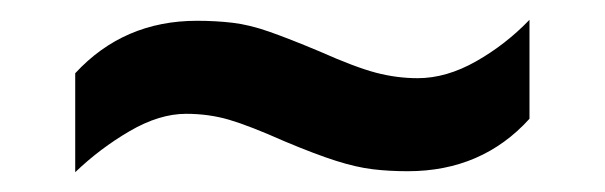

<svg xmlns="http://www.w3.org/2000/svg" viewBox="-20 -420 611 194"><path d="M56 -346Q105 -399 179 -399Q198 -399 215 -397Q232 -395 252 -388Q272 -381 303 -368Q339 -352 360 -346.5Q381 -341 402 -341Q431 -341 461 -358Q491 -375 515 -400V-300Q467 -247 392 -247Q373 -247 356.5 -249Q340 -251 319.5 -257.5Q299 -264 268 -277Q232 -293 211.5 -299Q191 -305 168 -305Q141 -305 111 -287.5Q81 -270 56 -246Z"/></svg>

Font: Noto Sans Gurmukhi UI SemiBold
Style: Regular
Weight: 600
Designer: Jelle Bosma - Monotype Design Team
Foundry: Monotype Imaging Inc.
Version: Version 2.004; ttfautohint (v1.8.4.7-5d5b)